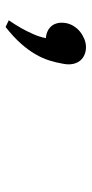

<svg xmlns="http://www.w3.org/2000/svg" viewBox="160 -336 329 690"><g transform="rotate(90 325.0 8.5)"><path d="M63.5 -63.5Q66 -78 74.2 -91.2Q82.5 -104.5 94.2 -114Q106 -123.5 120.5 -129.5Q135 -135.5 150 -135.5Q164.5 -135.5 177 -130.2Q189.5 -125 198 -115Q206.5 -105 210 -89.8Q213.5 -74.5 210 -55Q205.5 -28.5 197.8 -3.8Q190 21 175.2 46.5Q160.5 72 137 98.5Q113.5 125 77.5 153.5L53.5 142Q68.5 120 82 96.5Q93 77 103.2 53.8Q113.5 30.5 117.5 8.5Q105 8 93.8 3Q82.5 -2 74.8 -10.8Q67 -19.5 63.8 -33Q60.5 -46.5 63.5 -63.5Z"/></g></svg>

Font: B612 Mono
Style: Italic
Weight: 400
Italic angle: -10°
Version: Version 1.005